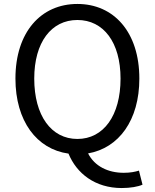

<svg xmlns="http://www.w3.org/2000/svg" viewBox="-20 -766 782 970"><path d="M371 -64C239 -64 153 -182 153 -369C153 -552 239 -665 371 -665C503 -665 589 -552 589 -369C589 -182 503 -64 371 -64ZM595 184C639 184 678 177 700 167L682 96C663 102 638 107 605 107C526 107 458 74 425 9C580 -18 684 -158 684 -369C684 -604 555 -746 371 -746C187 -746 58 -604 58 -369C58 -154 166 -12 326 10C367 110 460 184 595 184Z"/></svg>

Font: Noto Sans KR
Style: Regular
Weight: 400
Designer: Ryoko NISHIZUKA 西塚涼子 (kana, bopomofo & ideographs); Paul D. Hunt (Latin, Greek & Cyrillic); Sandoll Communications 산돌커뮤니
Foundry: Adobe
Version: Version 2.004;hotconv 1.0.118;makeotfexe 2.5.65603